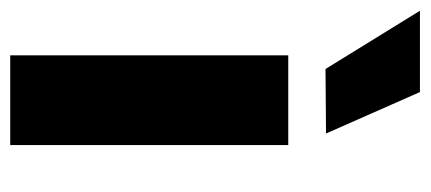

<svg xmlns="http://www.w3.org/2000/svg" viewBox="-262 -574 821 366"><g transform="rotate(90 148.0 -390.5)"><path d="M219 -602 140 -781H-15L96 -601ZM241 0V-530H70V0Z"/></g></svg>

Font: Be Vietnam Pro ExtraBold
Style: Regular
Weight: 800
Designer: Lam Bao, Tony Le, Vietanh Nguyen
Foundry: Yellow Type Foundry
Version: Version 1.002